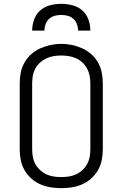

<svg xmlns="http://www.w3.org/2000/svg" viewBox="-20 -975 640 1003"><path d="M300 8Q272 8 244 3.5Q216 -1 190 -12.5Q164 -24 143 -43Q122 -62 108 -86.5Q94 -111 88.5 -139Q83 -167 83 -195V-540Q83 -568 88.5 -596Q94 -624 108 -648.5Q122 -673 143.5 -692Q165 -711 190.5 -722.5Q216 -734 244 -740Q272 -746 300 -746Q328 -746 356 -740Q384 -734 409.5 -722.5Q435 -711 456.5 -692Q478 -673 492 -648.5Q506 -624 511.5 -596Q517 -568 517 -540V-195Q517 -167 511.5 -139Q506 -111 492 -86.5Q478 -62 457 -43Q436 -24 410 -12.5Q384 -1 356 3.5Q328 8 300 8ZM300 -50Q320 -50 340 -53Q360 -56 378 -64.5Q396 -73 411 -87Q426 -101 435.5 -118.5Q445 -136 448.5 -155.5Q452 -175 452 -195V-540Q452 -560 448 -580Q444 -600 434.5 -617.5Q425 -635 410 -649Q395 -663 376.5 -671Q358 -679 338 -682Q318 -685 298 -685Q278 -685 258.5 -681.5Q239 -678 221 -669.5Q203 -661 188.5 -647.5Q174 -634 164.5 -616.5Q155 -599 151.5 -579.5Q148 -560 148 -540V-195Q148 -175 151.5 -155.5Q155 -136 164.5 -118.5Q174 -101 189 -87Q204 -73 222 -64.5Q240 -56 260 -53Q280 -50 300 -50ZM148 -815Q148 -844 158 -872.5Q168 -901 190 -920.5Q212 -940 241.5 -947.5Q271 -955 300 -955Q329 -955 358.5 -947.5Q388 -940 410 -920.5Q432 -901 442 -872.5Q452 -844 452 -815H388Q388 -832 382 -848.5Q376 -865 363.5 -876.5Q351 -888 334 -892.5Q317 -897 300 -897Q283 -897 266 -892.5Q249 -888 236.5 -876.5Q224 -865 218 -848.5Q212 -832 212 -815Z"/></svg>

Font: Iosevka Custom Light Extended
Style: Regular
Weight: 300
Width: 7
Monospace: yes
Designer: Belleve Invis
Foundry: Belleve Invis
Version: Version 11.2.4; ttfautohint (v1.8.4)